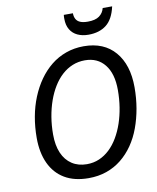

<svg xmlns="http://www.w3.org/2000/svg" viewBox="-99 -994 883 1079"><g transform="rotate(-10 343.0 -454.0)"><path d="M319 10Q238 10 182.5 -23Q127 -56 98.5 -117.5Q70 -179 70 -263Q70 -325 80.5 -383Q91 -441 112 -492.5Q133 -544 163 -586.5Q193 -629 231.5 -660Q270 -691 317.5 -708Q365 -725 419 -725Q534 -725 597.5 -651Q661 -577 661 -448Q661 -386 651 -328.5Q641 -271 622 -219.5Q603 -168 574 -126Q545 -84 507 -53.5Q469 -23 422 -6.5Q375 10 319 10ZM323 -69Q361 -69 393.5 -83Q426 -97 453 -122.5Q480 -148 501 -183.5Q522 -219 536.5 -261.5Q551 -304 558.5 -351.5Q566 -399 566 -450Q566 -543 525 -594.5Q484 -646 412 -646Q374 -646 341 -632.5Q308 -619 280.5 -594Q253 -569 231.5 -534Q210 -499 195 -456.5Q180 -414 172 -366Q164 -318 164 -266Q164 -204 183 -160Q202 -116 238 -92.5Q274 -69 323 -69ZM458 -784Q423 -784 396 -796.5Q369 -809 354 -834Q339 -859 339 -895Q339 -901 339 -906.5Q339 -912 340 -918H392Q392 -899 399.5 -885Q407 -871 423.5 -864Q440 -857 467 -857Q510 -857 532.5 -873.5Q555 -890 562 -918H616Q600 -846 560 -815Q520 -784 458 -784Z"/></g></svg>

Font: Noto Sans Display
Style: Italic
Weight: 400
Italic angle: -12°
Designer: Monotype Design Team
Foundry: Monotype Imaging Inc.
Version: Version 2.003